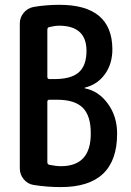

<svg xmlns="http://www.w3.org/2000/svg" viewBox="-20 -760 540 790"><path d="M174.8 -340.8V-92.8Q174.8 -84 182.6 -82Q210.9 -76.2 230.5 -76.2Q354.5 -76.2 353.5 -211.9Q353.5 -284.2 320.3 -316.9Q287.1 -349.6 215.8 -349.6H182.6Q174.8 -349.6 174.8 -340.8ZM174.8 -636.7V-443.4Q174.8 -435.5 182.6 -434.6H204.1Q272.5 -434.6 304.2 -462.4Q335.9 -490.2 335.9 -550.8Q335.9 -653.3 224.6 -654.3Q206.1 -654.3 181.6 -648.4Q174.8 -646.5 174.8 -636.7ZM118.2 1Q93.8 -2.9 77.6 -22.5Q61.5 -42 61.5 -67.4V-663.1Q61.5 -688.5 77.6 -707.5Q93.8 -726.6 118.2 -731.4Q169.9 -740.2 224.6 -740.2Q441.4 -740.2 442.4 -557.6Q442.4 -497.1 411.6 -454.6Q380.9 -412.1 329.1 -399.4Q328.1 -399.4 328.1 -398.4Q328.1 -396.5 329.1 -396.5Q385.7 -385.7 423.8 -333.5Q461.9 -281.2 461.9 -210Q461.9 9.8 230.5 9.8Q173.8 9.8 118.2 1Z"/></svg>

Font: Rounded Mgen+ 1mn medium
Style: Regular
Weight: 500
Designer: [Source Han Sans]
Ryoko NISHIZUKA  (kana & ideographs); Paul D. Hunt (Latin, Greek & Cyrillic); Wenlong ZHANG  (bopomofo
Version: Version 1.059.20150602